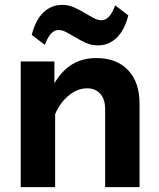

<svg xmlns="http://www.w3.org/2000/svg" viewBox="-20 -767 652 787"><path d="M65 -515H203V-426Q235 -479 277 -504Q319 -529 375 -529Q458 -529 505 -479.5Q552 -430 552 -342V0H411V-320Q411 -360 391 -382.5Q371 -405 337 -405Q297 -405 261 -375Q225 -345 206 -299V0H65ZM282 -618Q260 -631 246.5 -637.5Q233 -644 220 -644Q204 -644 190 -630Q176 -616 164 -583L110 -624Q126 -686 158.5 -716.5Q191 -747 234 -747Q260 -747 282 -737.5Q304 -728 334 -710Q356 -697 369.5 -690.5Q383 -684 396 -684Q412 -684 426 -698Q440 -712 452 -745L506 -704Q490 -642 457.5 -611.5Q425 -581 382 -581Q356 -581 334 -590.5Q312 -600 282 -618Z"/></svg>

Font: Secular One
Style: Regular
Weight: 400
Designer: Michal Sahar
Foundry: Hagilda
Version: Version 1.000